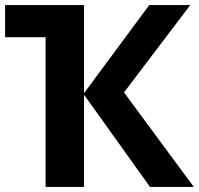

<svg xmlns="http://www.w3.org/2000/svg" viewBox="-20 -734 781 754"><path d="M727 -714 467 -371 741 0H569L310 -362V0H159V-588H0V-714H310V-368L566 -714Z"/></svg>

Font: Noto Sans IKEA
Style: Bold
Weight: 600
Designer: Monotype Design Team
Foundry: Monotype Imaging Inc.
Version: Version 2.001